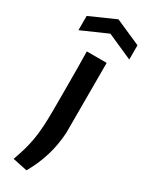

<svg xmlns="http://www.w3.org/2000/svg" viewBox="-297 -832 849 1096"><g transform="rotate(30 127.5 -284.5)"><path d="M-40 -715 127 -789 295 -715V-621L128 -695L-40 -621ZM7 200Q22 158 33 120.5Q44 83 51 42.5Q58 2 61 -45.5Q64 -93 64 -154Q64 -168 64 -214Q64 -260 64 -318Q64 -376 63.5 -436Q63 -496 62 -540H193V-79Q184 80 103 220Z"/></g></svg>

Font: Encode Sans Narrow
Style: SemiBold
Weight: 600
Designer: Pablo Impallari, Andres Torresi
Foundry: Pablo Impallari, Andres Torresi
Version: Version 1.000; ttfautohint (v1.00) -l 8 -r 50 -G 200 -x 14 -